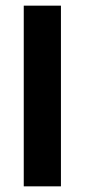

<svg xmlns="http://www.w3.org/2000/svg" viewBox="-20 -659 300 679"><path d="M195.5 0H64V-639H195.5Z"/></svg>

Font: Anek Gurmukhi Medium SemiBold
Style: Regular
Weight: 600
Version: Version 1.003